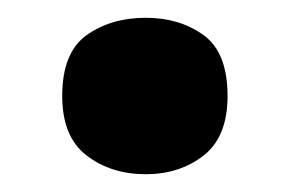

<svg xmlns="http://www.w3.org/2000/svg" viewBox="-20 -460 327 216"><path d="M50 -352Q50 -401 77.5 -420.5Q105 -440 144 -440Q182 -440 209 -420.5Q236 -401 236 -352Q236 -306 209 -285Q182 -264 144 -264Q105 -264 77.5 -285Q50 -306 50 -352Z"/></svg>

Font: Noto Sans Thai ExtraBold
Style: Regular
Weight: 800
Version: Version 2.001